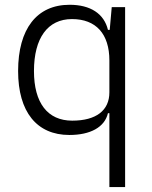

<svg xmlns="http://www.w3.org/2000/svg" viewBox="-20 -547 626 792"><path d="M266.1 9.8C352.5 9.8 411.6 -22 425.3 -80.1H431.2V224.6H496.1V-517.6H440.9L432.6 -423.8H425.3C409.2 -490.7 353 -527.3 267.1 -527.3C131.8 -527.3 54.7 -427.7 54.7 -253.9C54.7 -85.4 131.8 9.8 266.1 9.8ZM431.2 -297.4V-166C431.2 -91.3 376.5 -49.3 277.8 -49.3C176.3 -49.3 120.1 -122.6 120.1 -253.9C120.1 -390.1 176.8 -468.3 276.9 -468.3C376 -468.3 431.2 -407.2 431.2 -297.4Z"/></svg>

Font: Cascadia Mono Light
Style: Regular
Weight: 300
Monospace: yes
Designer: Aaron Bell
Foundry: Saja Typeworks
Version: Version 2404.023